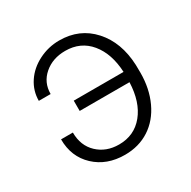

<svg xmlns="http://www.w3.org/2000/svg" viewBox="-128 -662 792 797"><g transform="rotate(-30 267.5 -264.0)"><path d="M252.4 -488.3Q191.9 -488.3 151.4 -453.4Q110.8 -418.5 110.8 -363.3H54.2Q54.2 -411.1 80.8 -451.2Q107.4 -491.2 153.8 -514.6Q200.2 -538.1 252.4 -538.1Q349.6 -538.1 411.1 -470Q472.7 -401.9 477.5 -291.5L478 -253.9Q478 -177.7 449.7 -116.9Q421.4 -56.2 370.6 -23.2Q319.8 9.8 252.9 9.8Q166 9.8 110.1 -42.7Q54.2 -95.2 54.2 -178.7H110.8Q110.8 -115.7 151.1 -77.6Q191.4 -39.6 252.9 -39.6Q326.2 -39.6 370.8 -94.2Q415.5 -148.9 418.9 -242.2H180.2V-291.5H418.9Q414.6 -380.9 370.4 -434.6Q326.2 -488.3 252.4 -488.3Z"/></g></svg>

Font: Roboto-Light
Style: Regular
Weight: 300
Designer: Google
Version: Version 2.137; 2017